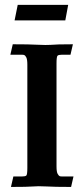

<svg xmlns="http://www.w3.org/2000/svg" viewBox="-20 -757 340 778"><path d="M268.1 0.5Q200.2 0.5 168 -1.5Q150.4 -2.4 136.2 -2.4Q127 -2.4 115.7 -1.5Q91.8 0.5 24.4 0.5L34.2 -42H69.8Q82 -42 86.4 -45.4Q90.8 -48.8 90.8 -76.7V-494.6Q90.8 -516.6 86.4 -524.7Q82 -532.7 78.4 -533.9Q74.7 -535.2 69.8 -535.2H22L31.7 -577.6Q99.6 -577.6 131.8 -575.7Q149.4 -574.7 163.6 -574.7Q172.9 -574.7 184.1 -575.2Q208 -577.6 275.4 -577.6L265.6 -535.2H230Q217.8 -535.2 213.4 -531.5Q209 -527.8 209 -500.5V-82.5Q209 -60.5 213.6 -52.5Q218.3 -44.4 221.7 -43.2Q225.1 -42 230 -42H277.8ZM244.6 -674.3H39.1L51.8 -737.3H256.3Z"/></svg>

Font: Quaaykop
Style: Bold
Weight: 700
Designer: Tup Wanders
Foundry: Free font, DO NOT SELL
Version: Version 1.00;July 31, 2023;FontCreator 11.5.0.2430 64-bit